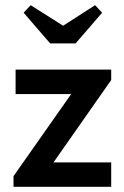

<svg xmlns="http://www.w3.org/2000/svg" viewBox="-20 -719 478 739"><path d="M32 -41 254 -357H40V-451H408V-411L186 -94H408V0H32ZM223 -620 346 -699 373 -670 271 -552H173L71 -670L98 -699Z"/></svg>

Font: Tilda Sans Semibold
Style: Regular
Weight: 600
Designer: ParaType Ltd
Foundry: ParaType Ltd
Version: Version 1.009